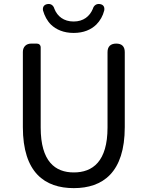

<svg xmlns="http://www.w3.org/2000/svg" viewBox="-20 -958 761 991"><path d="M535 -516V-300C535 -124 458 -68 361 -68C265 -68 190 -124 190 -300V-713C190 -725 182 -733 170 -733H144H141C115 -733 98 -716 98 -690V-302C98 -67 211 13 361 13C510 13 624 -67 624 -302V-689C624 -718 609 -733 580 -733C551 -733 535 -718 535 -689ZM243 -831C270 -805 309 -788 360 -788C412 -788 450 -805 477 -831C497 -851 511 -876 518 -904C521 -922 514 -934 496 -937C478 -940 464 -930 459 -912C443 -874 411 -847 360 -847C309 -847 276 -874 261 -912C256 -930 243 -940 225 -937C207 -934 199 -922 202 -904C210 -876 223 -851 243 -831Z"/></svg>

Font: GenSenRounded2 TW R
Style: Regular
Weight: 400
Version: Version 2.100;PS 2.1;hotconv 16.6.51;makeotf.lib2.5.65220 DE